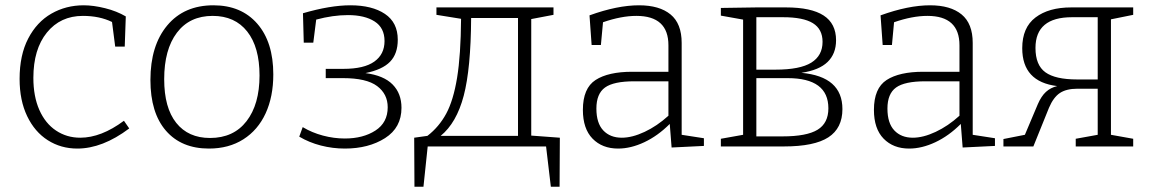

<svg xmlns="http://www.w3.org/2000/svg" viewBox="-20 -553 4340 725"><path d="M468 -68Q367 8 272 8Q210 8 160.5 -23.5Q111 -55 82.5 -114.5Q54 -174 54 -255Q54 -345 86.5 -407.5Q119 -470 174 -501.5Q229 -533 296 -533Q333 -533 377 -522Q421 -511 455 -491L451 -377H415L403 -470Q356 -493 293 -493Q208 -493 157 -430Q106 -367 106 -259Q106 -189 128.5 -138Q151 -87 191.5 -60Q232 -33 283 -33Q362 -33 448 -97Z M1012 -272Q1012 -188 983 -125Q954 -62 899 -27Q844 8 769 8Q665 8 606.5 -59.5Q548 -127 548 -251Q548 -381 611.5 -457Q675 -533 786 -533Q891 -533 951.5 -463.5Q1012 -394 1012 -272ZM600 -254Q600 -146 645.5 -89Q691 -32 773 -32Q862 -32 911 -95.5Q960 -159 960 -268Q960 -375 913.5 -434Q867 -493 783 -493Q696 -493 648 -429.5Q600 -366 600 -254Z M1496 -146Q1496 -71 1434 -31.5Q1372 8 1282 8Q1236 8 1191.5 -3.5Q1147 -15 1110 -37L1123 -73Q1158 -52 1199.5 -41Q1241 -30 1282 -30Q1351 -30 1397.5 -60Q1444 -90 1444 -148Q1444 -198 1404 -228Q1364 -258 1275 -258H1210V-293H1277Q1355 -293 1393.5 -320.5Q1432 -348 1432 -398Q1432 -448 1394.5 -472Q1357 -496 1294 -496Q1237 -496 1174 -479L1163 -392H1127L1124 -503Q1227 -533 1303 -533Q1385 -533 1433.5 -500.5Q1482 -468 1482 -403Q1482 -350 1453 -320Q1424 -290 1360 -277Q1429 -268 1462.5 -234Q1496 -200 1496 -146Z M1986 -41 2094 -33 2093 152H2060L2042 0H1595L1579 152H1545L1544 -33L1594 -40Q1638 -74 1665 -124Q1692 -174 1706 -259.5Q1720 -345 1721 -482L1628 -497V-525H2070V-497L1986 -481ZM1759 -485Q1758 -294 1731 -191.5Q1704 -89 1644 -40H1936V-485Z M2554 -44 2638 -31V-2L2516 4L2509 -85Q2464 -40 2413 -16Q2362 8 2314 8Q2254 8 2217.5 -29.5Q2181 -67 2181 -138Q2181 -220 2229 -251Q2277 -282 2367 -282H2504V-382Q2504 -493 2383 -493Q2326 -493 2257 -469L2249 -383H2214L2206 -495Q2311 -533 2393 -533Q2470 -533 2512 -498.5Q2554 -464 2554 -391ZM2328 -33Q2367 -33 2414 -55Q2461 -77 2504 -116V-246H2375Q2297 -246 2264.5 -222.5Q2232 -199 2232 -143Q2232 -88 2258 -60.5Q2284 -33 2328 -33Z M3161 -141Q3161 -69 3108 -34.5Q3055 0 2940 0H2702V-29L2786 -44V-479L2702 -494V-523L2836 -525H2948Q3043 -525 3090 -494.5Q3137 -464 3137 -401Q3137 -350 3105 -319Q3073 -288 3006 -278Q3161 -264 3161 -141ZM2836 -488V-290H2908Q3001 -290 3043.5 -316.5Q3086 -343 3086 -395Q3086 -443 3049.5 -465.5Q3013 -488 2937 -488ZM2935 -38Q3026 -38 3067 -63Q3108 -88 3108 -144Q3108 -258 2954 -258H2836V-38Z M3653 -44 3737 -31V-2L3615 4L3608 -85Q3563 -40 3512 -16Q3461 8 3413 8Q3353 8 3316.5 -29.5Q3280 -67 3280 -138Q3280 -220 3328 -251Q3376 -282 3466 -282H3603V-382Q3603 -493 3482 -493Q3425 -493 3356 -469L3348 -383H3313L3305 -495Q3410 -533 3492 -533Q3569 -533 3611 -498.5Q3653 -464 3653 -391ZM3427 -33Q3466 -33 3513 -55Q3560 -77 3603 -116V-246H3474Q3396 -246 3363.5 -222.5Q3331 -199 3331 -143Q3331 -88 3357 -60.5Q3383 -33 3427 -33Z M4259 -497 4175 -480V-44L4259 -29V0H4042V-29L4125 -44V-218H4048Q4007 -218 3982.5 -202Q3958 -186 3941 -146L3882 0H3769V-28L3850 -44L3899 -160Q3912 -190 3929.5 -206Q3947 -222 3972 -228Q3840 -244 3840 -371Q3840 -449 3890 -487Q3940 -525 4025 -525H4259ZM4125 -253V-488H4028Q3890 -488 3890 -372Q3890 -307 3927.5 -280Q3965 -253 4047 -253Z"/></svg>

Font: Bitter Pro Light
Style: Regular
Weight: 300
Designer: Sol Matas, and Bitter project Authors
Foundry: Sol Matas
Version: Version 1.010